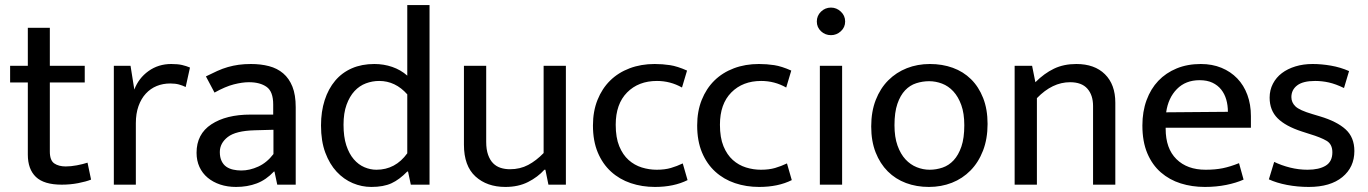

<svg xmlns="http://www.w3.org/2000/svg" viewBox="-20 -730 5408 759"><path d="M315 -404H177V-131Q177 -96 194.5 -84Q212 -72 240 -72Q260 -72 284 -76.5Q308 -81 326 -87L340 -20Q320 -12 289 -6Q258 0 224 0Q154 0 122 -30.5Q90 -61 90 -119V-404H20V-470H90V-620H177V-470H315Z M430 0V-470H496L511 -376Q528 -421 567 -449Q606 -477 657 -477Q683 -477 700 -473Q717 -469 731 -463L714 -386Q702 -392 687.5 -396Q673 -400 653 -400Q624 -400 599.5 -390Q575 -380 556.5 -360Q538 -340 527.5 -310.5Q517 -281 517 -243V0Z M794 -428Q818 -440 839 -449.5Q860 -459 881 -465Q902 -471 924 -474Q946 -477 972 -477Q1011 -477 1043.5 -468.5Q1076 -460 1099.5 -440Q1123 -420 1136 -387.5Q1149 -355 1149 -306V0H1076L1065 -52H1063Q1032 -19 995 -5Q958 9 913 9Q879 9 850.5 -0.5Q822 -10 801 -27.5Q780 -45 768.5 -70Q757 -95 757 -126Q757 -200 815.5 -238.5Q874 -277 970 -277H1060V-317Q1060 -368 1034 -386.5Q1008 -405 964 -405Q938 -405 904.5 -396.5Q871 -388 828 -364ZM1061 -217 987 -215Q912 -213 880.5 -188.5Q849 -164 849 -129Q849 -108 856 -93.5Q863 -79 874.5 -71Q886 -63 901.5 -59.5Q917 -56 934 -56Q967 -56 1001 -71.5Q1035 -87 1061 -121Z M1590 -710H1678V0H1604L1593 -52H1590Q1559 -20 1527.5 -5.5Q1496 9 1448 9Q1410 9 1374.5 -6Q1339 -21 1311 -51Q1283 -81 1266 -126.5Q1249 -172 1249 -234Q1249 -289 1263.5 -334Q1278 -379 1305 -411Q1332 -443 1371 -460Q1410 -477 1460 -477Q1497 -477 1530.5 -465.5Q1564 -454 1590 -431ZM1590 -357Q1543 -410 1479 -410Q1452 -410 1426.5 -400.5Q1401 -391 1381.5 -370Q1362 -349 1350 -316Q1338 -283 1338 -237Q1338 -189 1349 -155.5Q1360 -122 1378.5 -100.5Q1397 -79 1420.5 -69Q1444 -59 1468 -59Q1543 -59 1590 -124Z M2129 -470H2217V0H2148L2136 -59H2132Q2106 -30 2067.5 -10.5Q2029 9 1978 9Q1905 9 1859.5 -32.5Q1814 -74 1814 -158V-470H1902V-169Q1902 -139 1909.5 -118Q1917 -97 1929.5 -84.5Q1942 -72 1959 -66.5Q1976 -61 1996 -61Q2036 -61 2068 -78Q2100 -95 2129 -125Z M2576 -59Q2608 -59 2632 -66Q2656 -73 2679 -84L2698 -18Q2644 9 2569 9Q2518 9 2473.5 -6Q2429 -21 2395.5 -51.5Q2362 -82 2343 -127.5Q2324 -173 2324 -234Q2324 -290 2342 -335Q2360 -380 2392 -411.5Q2424 -443 2469 -460Q2514 -477 2568 -477Q2599 -477 2628.5 -472.5Q2658 -468 2696 -451L2676 -384Q2630 -410 2577 -410Q2504 -410 2459 -364.5Q2414 -319 2414 -237Q2414 -186 2428 -152Q2442 -118 2465 -97.5Q2488 -77 2517 -68Q2546 -59 2576 -59Z M2988 -59Q3020 -59 3044 -66Q3068 -73 3091 -84L3110 -18Q3056 9 2981 9Q2930 9 2885.5 -6Q2841 -21 2807.5 -51.5Q2774 -82 2755 -127.5Q2736 -173 2736 -234Q2736 -290 2754 -335Q2772 -380 2804 -411.5Q2836 -443 2881 -460Q2926 -477 2980 -477Q3011 -477 3040.5 -472.5Q3070 -468 3108 -451L3088 -384Q3042 -410 2989 -410Q2916 -410 2871 -364.5Q2826 -319 2826 -237Q2826 -186 2840 -152Q2854 -118 2877 -97.5Q2900 -77 2929 -68Q2958 -59 2988 -59Z M3221 0V-470H3309V0ZM3265 -591Q3242 -591 3225.5 -606.5Q3209 -622 3209 -645Q3209 -668 3225.5 -684Q3242 -700 3265 -700Q3287 -700 3304 -684Q3321 -668 3321 -645Q3321 -622 3304 -606.5Q3287 -591 3265 -591Z M3884 -240Q3884 -181 3866 -134.5Q3848 -88 3816.5 -56Q3785 -24 3743 -7.5Q3701 9 3652 9Q3603 9 3561.5 -6.5Q3520 -22 3489.5 -52.5Q3459 -83 3441.5 -127.5Q3424 -172 3424 -230Q3424 -289 3442 -335Q3460 -381 3491.5 -412.5Q3523 -444 3565 -460.5Q3607 -477 3656 -477Q3705 -477 3746.5 -462Q3788 -447 3818.5 -417Q3849 -387 3866.5 -342.5Q3884 -298 3884 -240ZM3792 -235Q3792 -282 3780 -315Q3768 -348 3748.5 -369Q3729 -390 3704 -399.5Q3679 -409 3653 -409Q3627 -409 3602 -401Q3577 -393 3558 -373Q3539 -353 3527.5 -319.5Q3516 -286 3516 -235Q3516 -188 3528 -154.5Q3540 -121 3559.5 -100Q3579 -79 3604 -69Q3629 -59 3655 -59Q3681 -59 3706 -67.5Q3731 -76 3750 -96.5Q3769 -117 3780.5 -150.5Q3792 -184 3792 -235Z M4079 0H3991V-470H4060L4073 -405Q4108 -440 4146.5 -458.5Q4185 -477 4235 -477Q4307 -477 4348 -436.5Q4389 -396 4389 -324V0H4301V-311Q4301 -354 4278.5 -379.5Q4256 -405 4210 -405Q4140 -405 4079 -342Z M4925 -225H4588V-221Q4588 -143 4630.5 -101Q4673 -59 4746 -59Q4784 -59 4813.5 -65Q4843 -71 4878 -85L4896 -20Q4867 -7 4827.5 1Q4788 9 4743 9Q4692 9 4647.5 -5Q4603 -19 4569 -48.5Q4535 -78 4515.5 -124Q4496 -170 4496 -234Q4496 -289 4512.5 -334Q4529 -379 4559 -410.5Q4589 -442 4631.5 -459.5Q4674 -477 4727 -477Q4772 -477 4808.5 -462Q4845 -447 4871 -420Q4897 -393 4911 -355Q4925 -317 4925 -271ZM4834 -288Q4834 -314 4827.5 -336.5Q4821 -359 4807.5 -376Q4794 -393 4773 -403Q4752 -413 4722 -413Q4667 -413 4632.5 -378Q4598 -343 4590 -286Z M5293 -382Q5260 -398 5233 -404Q5206 -410 5179 -410Q5131 -410 5108 -392.5Q5085 -375 5085 -346Q5085 -325 5101 -309.5Q5117 -294 5168 -279L5198 -270Q5265 -250 5299.5 -218.5Q5334 -187 5334 -133Q5334 -69 5286.5 -30Q5239 9 5154 9Q5109 9 5067.5 1Q5026 -7 4996 -21L5017 -90Q5046 -76 5080 -67.5Q5114 -59 5149 -59Q5194 -59 5220.5 -75Q5247 -91 5247 -128Q5247 -160 5224 -173.5Q5201 -187 5158 -200L5127 -210Q5062 -231 5030.5 -262.5Q4999 -294 4999 -344Q4999 -374 5012 -399Q5025 -424 5047.5 -441Q5070 -458 5101 -467.5Q5132 -477 5169 -477Q5204 -477 5241.5 -470.5Q5279 -464 5313 -449Z"/></svg>

Font: Mukta Malar
Style: Regular
Weight: 400
Designer: Aadarsh Rajan, Girish Dalvi, Yashodeep Gholap
Foundry: Ek Type
Version: Version 2.538;PS 1.000;hotconv 16.6.51;makeotf.lib2.5.65220;